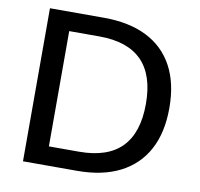

<svg xmlns="http://www.w3.org/2000/svg" viewBox="-79 -788 908 871"><g transform="rotate(10 375.5 -352.5)"><path d="M82 0V-705H331Q447 -705 528 -664.5Q609 -624 651.5 -545.5Q694 -467 694 -353Q694 -239 651.5 -160.5Q609 -82 528 -41Q447 0 331 0ZM186 -87H325Q456 -87 521 -153.5Q586 -220 586 -353Q586 -486 520.5 -552Q455 -618 325 -618H186Z"/></g></svg>

Font: Nunito Sans 12pt ExtraLight 12pt SemiBold
Style: Regular
Weight: 600
Version: Version 3.101;gftools[0.9.27]